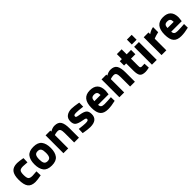

<svg xmlns="http://www.w3.org/2000/svg" viewBox="390 -2243 3797 3797"><g transform="rotate(-45 2288.5 -344.5)"><path d="M246 -511Q272 -511 312 -505.5Q352 -500 379 -495L406 -490L402 -375Q323 -383 285 -383Q215 -383 193 -356Q171 -329 171 -255Q171 -173 193.5 -144.5Q216 -116 286 -116L402 -124L406 -9Q299 12 243 12Q132 12 83.5 -50.5Q35 -113 35 -255Q35 -388 85 -449.5Q135 -511 246 -511Z M524 -442.5Q577 -511 701 -511Q825 -511 878 -442.5Q931 -374 931 -250Q931 -126 878 -57Q825 12 701 12Q577 12 524 -57Q471 -126 471 -250Q471 -374 524 -442.5ZM627.5 -143Q648 -109 701 -109Q754 -109 774.5 -143Q795 -177 795 -250Q795 -323 774.5 -356.5Q754 -390 701 -390Q648 -390 627.5 -356.5Q607 -323 607 -250Q607 -177 627.5 -143Z M1167 0H1033V-499H1167V-471Q1234 -511 1291 -511Q1391 -511 1429 -450.5Q1467 -390 1467 -261V0H1333V-266Q1333 -330 1318 -360.5Q1303 -391 1258 -391Q1237 -391 1214.5 -386.5Q1192 -382 1180 -378L1167 -373Z M1962 -486 1960 -374Q1836 -390 1778 -390Q1736 -390 1722 -381Q1708 -372 1708 -351Q1708 -334 1726 -326.5Q1744 -319 1802 -310Q1902 -294 1939.5 -260Q1977 -226 1977 -150Q1977 12 1775 12Q1742 12 1694 6Q1646 0 1615 -6L1583 -12L1587 -125Q1711 -109 1762 -109Q1808 -109 1825.5 -118Q1843 -127 1843 -147Q1843 -164 1828 -172Q1813 -180 1762 -189Q1658 -207 1616 -239Q1574 -271 1574 -348Q1574 -430 1628.5 -470.5Q1683 -511 1768 -511Q1800 -511 1848.5 -504.5Q1897 -498 1929 -492Z M2295 -111Q2331 -111 2377.5 -113.5Q2424 -116 2452 -118L2480 -120L2482 -16Q2367 12 2274 12Q2161 12 2110 -48Q2059 -108 2059 -243Q2059 -511 2280 -511Q2498 -511 2498 -286L2488 -192H2194Q2195 -149 2218 -130Q2241 -111 2295 -111ZM2193 -295H2366Q2366 -348 2346.5 -370Q2327 -392 2280 -392Q2233 -392 2213.5 -369Q2194 -346 2193 -295Z M2732 0H2598V-499H2732V-471Q2799 -511 2856 -511Q2956 -511 2994 -450.5Q3032 -390 3032 -261V0H2898V-266Q2898 -330 2883 -360.5Q2868 -391 2823 -391Q2802 -391 2779.5 -386.5Q2757 -382 2745 -378L2732 -373Z M3423 -378H3300V-189Q3300 -159 3301.5 -146.5Q3303 -134 3312.5 -125Q3322 -116 3342 -116L3418 -118L3424 -3Q3357 12 3322 12Q3232 12 3199 -28.5Q3166 -69 3166 -178V-378H3107V-499H3166V-639H3300V-499H3423Z M3509 0V-499H3643V0ZM3509 -564V-701H3643V-564Z M3777 0V-499H3911V-452Q3971 -496 4050 -511V-367Q4011 -359 3976 -348.5Q3941 -338 3926 -331L3911 -324V0Z M4341 -111Q4377 -111 4423.5 -113.5Q4470 -116 4498 -118L4526 -120L4528 -16Q4413 12 4320 12Q4207 12 4156 -48Q4105 -108 4105 -243Q4105 -511 4326 -511Q4544 -511 4544 -286L4534 -192H4240Q4241 -149 4264 -130Q4287 -111 4341 -111ZM4239 -295H4412Q4412 -348 4392.5 -370Q4373 -392 4326 -392Q4279 -392 4259.5 -369Q4240 -346 4239 -295Z"/></g></svg>

Font: TypoPRO Titillium Text
Style: 999 wt
Weight: 900
Designer: Accademia di Belle Arti di Urbino and others
Foundry: Accademia di Belle Arti di Urbino and others.
Version: Version 25.000